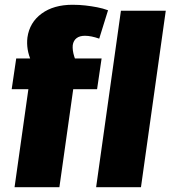

<svg xmlns="http://www.w3.org/2000/svg" viewBox="-20 -785 715 805"><path d="M99 -411H29L48 -540H193L146 -469Q124 -500 112 -526.5Q100 -553 96 -578Q92 -603 95 -628Q104 -691 154.5 -728Q205 -765 284 -765Q313 -765 338.5 -762Q364 -759 387.5 -754.5Q411 -750 433 -742L396 -623Q379 -629 364 -632Q349 -635 336 -635Q314 -635 301 -625Q288 -615 285 -596Q283 -575 291 -549Q299 -523 317 -490L214 -540H406L387 -411H287L229 0H41ZM675 -740 571 0H383L487 -740Z"/></svg>

Font: Pathway Extreme SemiCondensed ExtraBold
Style: Italic
Weight: 800
Width: 4
Italic angle: -8°
Version: Version 1.001;gftools[0.9.26]